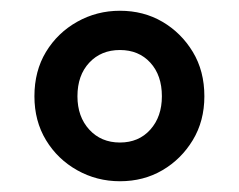

<svg xmlns="http://www.w3.org/2000/svg" viewBox="-20 -798 444 357"><path d="M203 -461Q160 -461 123.5 -481.5Q87 -502 65.5 -537.5Q44 -573 44 -619Q44 -666 65.5 -701.5Q87 -737 123.5 -757.5Q160 -778 203 -778Q247 -778 282 -757.5Q317 -737 338.5 -701.5Q360 -666 360 -619Q360 -573 338.5 -537.5Q317 -502 282 -481.5Q247 -461 203 -461ZM203 -533Q238 -533 259.5 -557Q281 -581 281 -619Q281 -658 259.5 -681.5Q238 -705 203 -705Q168 -705 146 -681.5Q124 -658 124 -619Q124 -581 146 -557Q168 -533 203 -533Z"/></svg>

Font: Noto Sans JP Thin
Style: Bold
Weight: 700
Version: Version 2.004-H2;hotconv 1.0.118;makeotfexe 2.5.65603